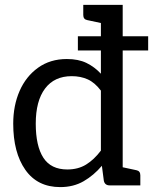

<svg xmlns="http://www.w3.org/2000/svg" viewBox="-20 -757 625 784"><path d="M226 7Q133 7 83.5 -63.5Q34 -134 34 -252Q34 -326 60 -385.5Q86 -445 135.5 -480.5Q185 -516 253 -516Q300 -516 333 -500Q366 -484 392 -456V-663L336 -675Q320 -678 320 -696V-737H481V-74L537 -62Q553 -59 553 -41V0H428Q408 0 404 -19L396 -80Q363 -41 321.5 -17Q280 7 226 7ZM255 -65Q299 -65 331.5 -85Q364 -105 392 -142V-387Q367 -420 338 -433Q309 -446 273 -446Q202 -446 164 -395.5Q126 -345 126 -252Q126 -161 157 -113Q188 -65 255 -65ZM298 -551V-609H585V-551Z"/></svg>

Font: Aleo
Style: Regular
Weight: 400
Designer: Alessio Laiso
Foundry: Alessio Laiso
Version: Version 2.001; ttfautohint (v1.8.4.7-5d5b);gftools[0.9.29]